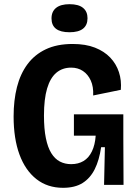

<svg xmlns="http://www.w3.org/2000/svg" viewBox="-20 -883 658 917"><path d="M281 14Q207 14 154 -27.5Q101 -69 73 -145Q45 -221 45 -327Q45 -404 61 -467Q77 -530 111 -576Q145 -622 198.5 -647.5Q252 -673 327 -673Q389 -673 433.5 -655.5Q478 -638 506.5 -608Q535 -578 548 -538.5Q561 -499 557 -454L425 -427Q427 -469 413.5 -498.5Q400 -528 376 -544Q352 -560 320 -560Q278 -560 249 -535.5Q220 -511 205 -460.5Q190 -410 190 -331Q190 -268 199 -223.5Q208 -179 225 -151.5Q242 -124 266 -111.5Q290 -99 320 -99Q354 -99 379 -114Q404 -129 419 -160Q434 -191 437 -235H333V-337H569V-224L570 0H477L481 -180H463Q454 -118 432.5 -75Q411 -32 374.5 -9Q338 14 281 14ZM312 -729Q269 -729 247.5 -745.5Q226 -762 226 -795Q226 -828 248 -845.5Q270 -863 312 -863Q355 -863 376.5 -845.5Q398 -828 398 -796Q398 -763 376.5 -746Q355 -729 312 -729Z"/></svg>

Font: Bricolage Grotesque SemiCondensed
Style: Bold
Weight: 700
Width: 4
Designer: Mathieu Triay
Foundry: Atelier Triay
Version: Version 1.001;gftools[0.9.33.dev8+g029e19f]